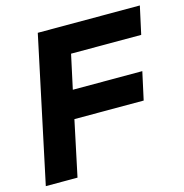

<svg xmlns="http://www.w3.org/2000/svg" viewBox="-100 -761 820 854"><g transform="rotate(-15 309.5 -334.0)"><path d="M7 0 149 -668H619L591 -540H268L234 -383H554L526 -255H207L153 0Z"/></g></svg>

Font: Atkinson Hyperlegible Next
Style: Bold Italic
Weight: 700
Italic angle: -12°
Designer: Elliott Scott, Megan Eiswerth, Linus Boman, Theodore Petrosky, Letters from Sweden
Foundry: Applied Design Works, Letters from Sweden
Version: Version 2.001